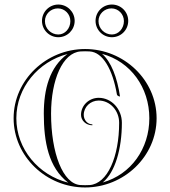

<svg xmlns="http://www.w3.org/2000/svg" viewBox="-20 -821 750 846"><path d="M414 -728C414 -758.9 439.5 -784 471 -784C501.4 -784 526 -758.9 526 -728C526 -695.4 502.3 -669 473 -669C440.4 -669 414 -695.4 414 -728ZM178 -728C178 -758.9 203.5 -784 235 -784C265.4 -784 290 -758.9 290 -728C290 -695.4 266.3 -669 237 -669C204.4 -669 178 -695.4 178 -728ZM401 -729C401 -689.3 433.3 -657 473 -657C513 -657 545 -689 545 -729C545 -769 513 -801 473 -801C433 -801 401 -769 401 -729ZM165 -729C165 -689.3 197.3 -657 237 -657C276.7 -657 309 -689.3 309 -729C309 -768.7 276.7 -801 237 -801C197.3 -801 165 -768.7 165 -729ZM506.6 -396.1 508.8 -395.9C496.3 -480.2 469.5 -549.8 429.5 -583.8C555.9 -549.6 638 -435 638 -300C638 -166.2 557.6 -52.4 432.6 -17C487.6 -61.9 517 -165.7 517 -280C517 -340.7 471.3 -390 415 -390C371.9 -390 337 -356.4 337 -315C337 -289.6 359.4 -269 387 -269V-273C366 -273 349 -291.8 349 -315C349 -349.8 378.6 -378 415 -378C464.7 -378 505 -334.1 505 -280C505 -130.7 453.8 -11.1 375 -5.6C368.4 -5.2 361.7 -5 355 -5C348.3 -5 341.6 -5.2 335 -5.6C256.7 -9.7 205 -147.7 205 -320C205 -469.3 256.2 -588.9 335 -594.4C341.6 -594.8 348.3 -595 355 -595C361.7 -595 368.4 -594.8 375 -594.4C433 -591.3 476.5 -514.7 495.1 -405C495.8 -400.5 501.1 -397.1 506.6 -396.1ZM40 -300C40 -131.6 183.9 5 355 5C526.1 5 670 -131.6 670 -300C670 -468.4 526.1 -605 355 -605C183.9 -605 40 -468.4 40 -300ZM277.4 -583C198.2 -525.5 173 -427.7 173 -320C173 -196.6 193.4 -82.7 280.5 -16.2C150.6 -48.6 52 -163.8 52 -300C52 -435.1 149 -549.5 277.4 -583Z"/></svg>

Font: SortefaxS01
Style: Medium
Weight: 500
Designer: gluk
Foundry: gluk
Version: Version 0.261